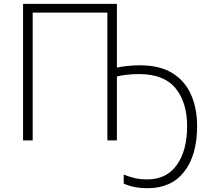

<svg xmlns="http://www.w3.org/2000/svg" viewBox="-20 -734 1105 1004"><path d="M591.3 -713.9V-380.4Q612.3 -385.3 644.5 -388.9Q676.8 -392.6 711.4 -392.6Q814.5 -392.6 880.6 -352.1Q946.8 -311.5 978.8 -239.7Q1010.7 -168 1010.7 -74.2Q1010.7 77.1 943.4 163.6Q876 250 753.4 250Q713.4 250 683.3 243.9Q653.3 237.8 627 226.1V178.7Q656.2 190.9 685.3 197.5Q714.4 204.1 749.5 204.1Q851.1 204.1 904.8 128.4Q958.5 52.7 958.5 -74.7Q958.5 -198.2 897.9 -272.5Q837.4 -346.7 707 -346.7Q672.9 -346.7 641.6 -343Q610.4 -339.4 591.3 -334V0H541.5V-668H150.9V0H100.6V-713.9Z"/></svg>

Font: Open Sans Light
Style: Regular
Weight: 300
Designer: Monotype Design Team
Foundry: Monotype Imaging Inc.
Version: Version 3.000; ttfautohint (v1.8.4)